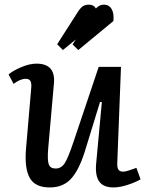

<svg xmlns="http://www.w3.org/2000/svg" viewBox="-20 -799 639 833"><path d="M309.1 -627.9 252.9 -582 228 -606.9 318.8 -749Q330.1 -766.1 340.3 -772.5Q350.6 -778.8 365.2 -778.8Q387.2 -778.8 396 -762.2Q411.1 -778.8 431.2 -778.8Q452.6 -778.8 463.9 -760.5Q475.1 -742.2 472.2 -708L319.8 -582L294.9 -606ZM571.8 -70.8 589.8 -21Q569.3 -8.8 534.9 2.7Q500.5 14.2 472.2 14.2Q428.7 14.2 410.6 -11.2Q392.6 -36.6 397 -87.9L421.9 -356L414.1 -356.9L347.2 -139.2Q321.8 -59.6 287.6 -22.7Q253.4 14.2 195.8 14.2Q132.3 14.2 109.1 -27.1Q85.9 -68.4 92.8 -152.8L115.2 -414.1Q117.7 -436 112.5 -446.5Q107.4 -457 91.8 -457Q67.4 -457 39.1 -435.1L17.1 -476.1Q36.6 -492.7 72.5 -507.8Q108.4 -522.9 138.2 -522.9Q222.2 -522.9 213.9 -436L189 -153.8Q185.1 -105 191.4 -86.4Q197.8 -67.9 221.2 -67.9Q246.1 -67.9 261 -91.3Q275.9 -114.7 298.8 -183.1L408.2 -508.8H504.9L488.8 -92.8Q487.8 -72.3 493.7 -63.2Q499.5 -54.2 515.1 -54.2Q527.3 -54.2 571.8 -70.8Z"/></svg>

Font: Literata Book Medium
Style: Italic
Weight: 500
Italic angle: -3°
Designer: Latin by Veronika Burian and Jose Scaglione. Greek by Irene Vlachou. Cyrillic by Vera Evstafieva
Foundry: TypeTogether
Version: Version 1.003;PS 001.003;hotconv 1.0.88;makeotf.lib2.5.64775